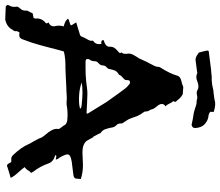

<svg xmlns="http://www.w3.org/2000/svg" viewBox="-86 -790 866 755"><g transform="rotate(90 347.5 -413.0)"><path d="M417 -322.8V-324.7L371.6 -398.4L364.7 -408.2L357.9 -417.5L338.9 -444.3L319.3 -470.7Q316.4 -475.1 310.5 -480.5L299.8 -489.7Q298.8 -490.2 295.9 -490.7Q293.5 -490.7 292 -490.2Q289.6 -490.2 288.1 -488.8Q286.6 -487.8 286.6 -486.3L285.6 -482.4V-478Q285.6 -472.7 283.7 -470.2L278.3 -464.4L272 -459Q265.6 -452.6 264.2 -447.3Q252.9 -441.4 248 -431.6L245.1 -422.9L242.7 -413.6L242.2 -410.2L241.2 -406.7Q239.7 -402.8 237.3 -400.9Q227.5 -393.6 227.5 -381.8V-381.3Q227.5 -375 219.7 -367.7Q211.4 -360.4 211.4 -354V-352.5Q211.4 -339.8 204.1 -330.6Q202.6 -328.6 202.6 -324.7L203.6 -321.3V-317.9L209 -316.4L213.4 -315.9H238.8L264.2 -316.4Q292 -317.9 314 -321.3Q326.7 -323.2 340.3 -323.2L377.9 -321.8L397 -320.8L416.5 -319.8ZM346.7 -290.5Q353.5 -290 359.9 -290Q383.3 -290 397.9 -294.4Q396.5 -297.9 391.1 -299.3L386.2 -300.3L380.9 -300.8L360.8 -302.7L340.3 -303.7H330.6Q311.5 -303.7 294.9 -300.8Q317.9 -292 346.7 -290.5ZM458.5 -784.7Q471.7 -773.4 474.1 -748Q474.1 -745.6 473.1 -741.7Q472.2 -738.8 470.7 -737.3Q465.3 -732.9 460.4 -732.9Q458.5 -732.9 456.5 -733.9Q448.2 -735.8 435.1 -738.3L413.6 -741.7L399.9 -745.6L386.2 -750L380.9 -751.5Q378.4 -752.4 376.5 -752.4H372.1Q366.7 -752.4 360.4 -754.4Q357.9 -755.4 354.5 -755.4Q350.1 -755.4 343.8 -753.9Q339.4 -752.9 335.4 -752.9Q329.1 -752.9 324.2 -756.3Q318.4 -759.8 310.5 -759.8Q302.7 -759.8 293 -756.3Q282.2 -751.5 273.4 -751.5Q266.1 -751.5 260.3 -754.4Q258.3 -755.4 255.9 -755.4L252 -754.4L207 -748.5H204.6Q199.7 -748.5 193.8 -751Q190.9 -752.4 186 -755.4L182.1 -758.3L177.2 -761.2L173.3 -776.4L169.9 -790.5L169.4 -794.4V-797.4L170.9 -799.3L172.4 -800.3L225.6 -807.1L241.7 -809.1L257.3 -810.5L271.5 -812H285.6Q302.7 -813 314 -815.9Q322.3 -818.8 338.9 -819.8L351.1 -821.3L363.3 -823.2Q370.1 -825.7 378.4 -825.7Q392.6 -825.7 410.6 -819.8Q410.6 -815.4 410.2 -806.2Q414.6 -802.7 419.9 -800.8L425.3 -799.3L430.7 -798.8Q444.8 -796.4 458.5 -784.7ZM507.8 -346.7 509.3 -346.2 510.3 -345.7 524.4 -320.3Q538.1 -303.7 568.8 -303.7Q574.7 -303.7 581.5 -304.2L606 -305.2Q613.3 -305.7 620.6 -305.7Q647.9 -305.7 674.3 -297.4L672.9 -278.8Q671.9 -270 658.2 -268.1Q639.2 -265.1 623.5 -263.7Q584 -260.3 578.6 -249.5Q577.6 -247.6 577.6 -245.1Q577.6 -236.8 586.9 -219.7L591.3 -212.4L596.2 -205.6L596.7 -202.6L597.7 -201.2V-198.7Q589.8 -200.2 584 -201.2Q580.6 -199.7 580.6 -197.8Q581.5 -196.3 584.5 -195.3Q606.9 -189 613.8 -168.5Q624.5 -137.7 645 -111.3L647.5 -106.9L650.4 -101.6Q645 -98.1 640.6 -90.3L636.7 -84.5Q634.3 -81.5 631.3 -79.1L629.9 -77.6L627.4 -76.7Q631.3 -70.8 638.2 -63L649.9 -49.8Q665 -33.2 669.9 -21.5L645 -14.2L621.6 -6.8Q616.2 -8.3 612.8 -14.2L610.8 -19.5Q608.4 -22.5 606 -23.9H594.7Q591.8 -23.9 589.8 -24.4Q584 -26.4 578.6 -32.7Q549.8 -63 537.6 -91.3Q534.7 -98.1 528.3 -108.4L519 -125.5L515.6 -131.8L513.2 -138.2Q510.7 -146 501 -157.2Q477.1 -184.1 477.1 -202.6Q477.1 -205.1 477.5 -207.5Q478 -208.5 478 -209Q478 -210.4 477.1 -211.9L474.6 -216.3L468.8 -224.1Q464.8 -228.5 463.4 -231.9Q460 -241.2 443.4 -244.1Q434.6 -245.1 424.8 -245.1H418L405.8 -244.6L392.6 -243.2L384.3 -241.7Q378.9 -241.2 375.5 -241.2Q367.2 -242.2 357.9 -242.2Q351.1 -242.2 344.2 -241.7L328.1 -240.7L312.5 -240.2L274.9 -238.3L238.3 -236.8H222.2L205.1 -235.8Q186.5 -234.4 172.9 -230.5L167.5 -211.9L157.7 -173.8L147.5 -135.7L137.7 -103L126 -70.8L124.5 -66.4L121.6 -61.5Q117.7 -55.2 107.9 -55.2Q103.5 -55.2 98.1 -56.2L94.7 -49.8Q92.8 -46.4 92.8 -43.9Q93.3 -42.5 93.3 -41Q93.3 -37.1 90.8 -32.7L86.9 -27.8L84 -22.5Q72.3 -5.4 47.9 0Q37.6 -0.5 22.5 -1L-2.4 -2Q-9.8 -4.9 -9.8 -10.3Q-9.8 -12.7 -7.8 -16.1Q-2.4 -25.4 -2.4 -35.6Q-2.4 -39.1 -2.9 -42Q-3.4 -43.5 -3.4 -44.9Q-3.4 -48.8 -1.5 -51.8L1.5 -55.7L4.9 -60.1Q9.3 -65.4 10.7 -68.8Q11.7 -71.8 12.2 -77.1V-85.4L11.7 -85L20 -101.6L22.9 -107.9Q25.4 -108.4 30.8 -109.4L35.2 -110.4L41.5 -111.8L43 -116.7Q43.5 -118.7 43.5 -119.6Q43.5 -121.1 43 -122.1V-125.5Q43 -139.2 53.7 -153.3L57.6 -156.2L61.5 -160.2Q62.5 -161.6 62.5 -163.1Q62.5 -166 59.1 -168.5V-170.4Q73.7 -177.2 73.7 -189.5V-194.3L72.3 -199.7Q71.3 -207 71.3 -210.4Q71.3 -222.7 74.7 -229.5L64.5 -232.9Q58.6 -234.9 55.2 -236.8Q52.2 -238.3 49.3 -241.2L43.9 -246.1L48.3 -250Q68.4 -255.4 69.8 -258.3V-259.3Q69.8 -262.7 62 -272.9L60.5 -275.9L60.1 -277.3L58.6 -279.3L80.1 -285.6L100.6 -292Q113.8 -294.9 114.3 -300.8Q116.2 -305.7 119.1 -311.5L124.5 -321.8Q130.9 -331.5 130.9 -339.4Q130.9 -340.8 130.4 -342.8V-344.7L132.3 -346.7Q144 -354.5 144 -368.7Q144 -373 143.1 -377.9H137.7Q133.8 -377.9 132.3 -378.4Q130.4 -379.4 127.4 -384.8L128.9 -386.7Q129.9 -387.7 130.4 -387.7Q154.3 -394.5 154.3 -410.2V-415.5Q154.3 -428.2 170.4 -441.9L174.3 -445.3L177.2 -448.2Q179.2 -450.2 179.2 -451.7Q179.2 -453.6 177.2 -455.6L176.8 -456.5V-457.5Q182.1 -462.9 182.1 -470.7V-478L181.2 -484.9V-486.3Q181.2 -495.1 187.5 -505.9L193.4 -516.1L199.7 -525.9L209 -545.9L214.4 -557.6L220.7 -569.3L225.1 -578.1L229.5 -586.4Q233.4 -594.7 233.4 -601.6V-604L234.4 -606.9L235.8 -609.9Q259.8 -647 268.1 -676.8Q271 -688.5 289.6 -692.9Q294.4 -693.8 301.3 -695.8L306.6 -698.2L313.5 -700.2L319.3 -699.7L326.7 -699.2L340.8 -698.2Q350.1 -693.8 357.9 -685.1L364.3 -677.7Q367.2 -673.8 370.1 -670.9Q371.1 -670.4 371.1 -668.5L369.6 -664.1L368.7 -662.6V-660.2Q371.6 -657.2 374 -653.3L377.9 -645.5Q382.3 -635.3 388.7 -630.9L389.6 -631.3Q379.4 -625 379.4 -615.7Q379.4 -607.9 387.2 -598.1L391.6 -592.8L395.5 -587.4Q399.4 -581.5 400.9 -575.7L402.3 -570.3L405.8 -565.4Q408.7 -559.6 408.7 -555.2V-552.2Q408.7 -547.9 412.6 -543Q420.9 -532.7 427.2 -518.6L431.6 -505.4L436.5 -492.7Q438 -487.3 442.4 -480.5L450.2 -468.3L453.1 -463.9Q455.6 -461.4 455.6 -459.5L456.1 -455.6V-451.2Q457 -445.8 458 -442.9Q459.5 -440.4 463.4 -436.5L466.3 -433.1L468.8 -429.7L471.7 -421.4L473.1 -413.1L475.6 -403.3L478.5 -393.6Q482.4 -382.8 492.2 -376Q494.6 -375 495.6 -372.1V-369.6L497.1 -367.2Z"/></g></svg>

Font: Kurland
Style: Regular
Weight: 400
Designer: GGBot
Version: 0.22